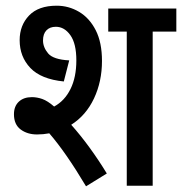

<svg xmlns="http://www.w3.org/2000/svg" viewBox="-20 -652 639 674"><path d="M110 -180Q76 -180 52.5 -197.5Q29 -215 29 -251Q29 -279 46 -295Q63 -311 92 -311Q110 -311 128.5 -304.5Q147 -298 170 -278Q207 -298 227.5 -339.5Q248 -381 248 -440Q248 -499 227 -528.5Q206 -558 176 -558Q155 -558 143 -545.5Q131 -533 131 -510Q131 -486 149 -464.5Q167 -443 223 -440L204 -366Q124 -374 86.5 -413.5Q49 -453 49 -511Q49 -563 82 -597.5Q115 -632 179 -632Q221 -632 257.5 -610.5Q294 -589 316 -546Q338 -503 338 -438Q338 -366 310 -306.5Q282 -247 230 -214Q263 -177 295 -133Q327 -89 355 -43L282 2Q211 -117 153 -184Q132 -180 110 -180ZM516 -541V0H425V-541H360V-622H599V-541Z"/></svg>

Font: Noto Sans Condensed Medium
Style: Regular
Weight: 500
Width: 3
Designer: Monotype Design Team
Foundry: Monotype Imaging Inc.
Version: Version 2.013; ttfautohint (v1.8.4.7-5d5b)